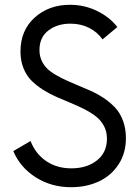

<svg xmlns="http://www.w3.org/2000/svg" viewBox="-20 -780 587 810"><path d="M279.8 9.8Q196.8 9.8 131.1 -31.7Q65.4 -73.2 36.1 -142.6L108.9 -185.1Q129.4 -131.8 174.3 -100.8Q219.2 -69.8 281.2 -69.8Q346.7 -69.8 388.9 -103.3Q431.2 -136.7 431.2 -194.8Q431.2 -224.6 418.7 -248.3Q406.2 -272 385 -288.6Q363.8 -305.2 336.4 -319.1Q309.1 -333 278.8 -345.5Q248.5 -357.9 218.5 -371.1Q188.5 -384.3 161.1 -401.6Q133.8 -418.9 112.5 -440.2Q91.3 -461.4 78.9 -492.7Q66.4 -523.9 66.4 -562.5Q66.4 -651.9 126.2 -705.8Q186 -759.8 274.9 -759.8Q336.9 -759.8 389.9 -733.6Q442.9 -707.5 475.1 -666L412.6 -613.8Q390.1 -645.5 355.2 -662.8Q320.3 -680.2 277.3 -680.2Q221.7 -680.2 184.1 -651.4Q146.5 -622.6 146.5 -568.8Q146.5 -540.5 158.9 -517.6Q171.4 -494.6 192.6 -479Q213.9 -463.4 241.2 -450Q268.6 -436.5 298.8 -424.1Q329.1 -411.6 359.1 -398.4Q389.2 -385.3 416.5 -367.2Q443.8 -349.1 465.1 -326.7Q486.3 -304.2 498.8 -271Q511.2 -237.8 511.2 -197.3Q511.2 -133.3 479.7 -85.7Q448.2 -38.1 396.2 -14.2Q344.2 9.8 279.8 9.8Z"/></svg>

Font: Now
Style: Regular
Weight: 400
Designer: Alfredo Marco Pradil
Foundry: Alfredo Marco Pradil
Version: Version 1.002;PS 001.002;hotconv 1.0.88;makeotf.lib2.5.64775